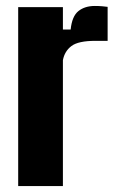

<svg xmlns="http://www.w3.org/2000/svg" viewBox="-20 -624 391 644"><path d="M41 0V-600H191V-525H217Q221.5 -569.5 243 -586.8Q264.5 -604 298 -604Q311 -604 323 -603Q335 -602 341 -601V-487H300Q242.5 -487 219.5 -469.5Q196.5 -452 191 -422V0Z"/></svg>

Font: Big Shoulders Display Thin Black
Style: Regular
Weight: 900
Version: Version 2.002